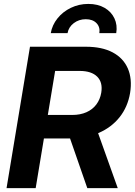

<svg xmlns="http://www.w3.org/2000/svg" viewBox="-20 -968 693 988"><path d="M13.7 0 134.3 -727.5H422.4Q504.9 -727.5 559.6 -698.5Q614.3 -669.4 637.7 -616Q661.1 -562.5 649.4 -489.3Q637.2 -417.5 595.2 -364.7Q553.2 -312 487.3 -283.7Q421.4 -255.4 337.9 -255.4H145.5L165.5 -376.5H352.1Q393.1 -376.5 424.6 -390.4Q456.1 -404.3 475.6 -430.2Q495.1 -456.1 501 -490.7Q509.8 -543.9 480.2 -573.5Q450.7 -603 389.6 -603H263.7L163.6 0ZM429.2 0 314.9 -329.1H468.3L585.9 0ZM434.6 -947.8Q483.4 -947.8 518.1 -927.7Q552.7 -907.7 568.8 -873.5Q585 -839.4 578.1 -797.4H491.2Q496.1 -828.6 476.6 -848.9Q457 -869.1 421.4 -869.1Q386.2 -869.1 359.6 -848.9Q333 -828.6 327.6 -797.4H241.2Q248.5 -839.4 275.9 -873.5Q303.2 -907.7 344.7 -927.7Q386.2 -947.8 434.6 -947.8Z"/></svg>

Font: Inter 28pt
Style: Bold Italic
Weight: 700
Italic angle: -9.3988°
Designer: Rasmus Andersson
Foundry: rsms
Version: Version 4.001;git-66647c0bb